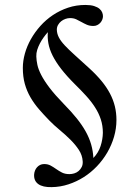

<svg xmlns="http://www.w3.org/2000/svg" viewBox="-20 -684 546 772"><path d="M117.2 17.6Q117.7 9.8 120.6 2.2Q123.5 -5.4 128.7 -11.2Q133.8 -17.1 141.1 -20.8Q148.4 -24.4 157.7 -24.4Q172.4 -24.4 183.6 -18.3Q194.8 -12.2 205.8 -4.4Q216.8 3.4 229.2 9.8Q241.7 16.1 258.8 16.1Q268.6 16.1 278.3 13.2Q288.1 10.3 295.9 3.7Q303.7 -2.9 308.6 -12.7Q313.5 -22.5 312.5 -35.6Q311 -60.1 296.9 -81.5Q282.7 -103 262.7 -122.8Q242.7 -142.6 220 -161.4Q197.3 -180.2 178.7 -199.2Q155.8 -222.7 136.2 -245.4Q116.7 -268.1 102.3 -293Q87.9 -317.9 79.8 -346.7Q71.8 -375.5 71.8 -411.1Q71.8 -439 80.1 -468.8Q88.4 -498.5 104.2 -526.6Q120.1 -554.7 142.3 -579.6Q164.6 -604.5 192.6 -623.3Q220.7 -642.1 253.7 -653.1Q286.6 -664.1 323.2 -664.1Q344.7 -664.1 358.4 -659.7Q372.1 -655.3 379.9 -648.7Q387.7 -642.1 390.9 -634Q394 -626 394 -618.7Q394 -611.8 391.1 -604.7Q388.2 -597.7 383.1 -592Q377.9 -586.4 370.8 -583Q363.8 -579.6 355.5 -579.6Q340.3 -579.6 328.9 -584.7Q317.4 -589.8 307.1 -595.7Q296.9 -601.6 286.4 -606.4Q275.9 -611.3 261.7 -611.3Q252.4 -611.3 242.9 -607.9Q233.4 -604.5 225.8 -598.4Q218.3 -592.3 213.4 -583.7Q208.5 -575.2 208.5 -564.5Q209 -548.3 216.6 -533.7Q224.1 -519 240.2 -501.7Q256.3 -484.4 280.8 -462.4Q305.2 -440.4 339.4 -409.2Q367.7 -383.3 388.2 -358.4Q408.7 -333.5 422.1 -308.1Q435.5 -282.7 441.9 -256.3Q448.2 -230 448.2 -201.7Q448.2 -167.5 438.5 -134Q428.7 -100.6 411.4 -70.8Q394 -41 369.9 -15.6Q345.7 9.8 316.9 28.1Q288.1 46.4 255.4 57.1Q222.7 67.9 188 68.4Q152.3 69.3 134 56.2Q115.7 43 117.2 17.6ZM355.5 -48.8Q376 -70.3 384.5 -96.9Q393.1 -123.5 393.6 -149.9Q393.6 -178.7 385.3 -204.1Q377 -229.5 361.8 -252.9Q346.7 -276.4 325.9 -299.1Q305.2 -321.8 280.8 -345.7Q248 -378.4 226.1 -406.7Q204.1 -435.1 191.4 -460.7Q178.7 -486.3 174.6 -509.5Q170.4 -532.7 172.4 -554.7Q163.6 -544.9 155.3 -533.4Q147 -522 140.4 -509.3Q133.8 -496.6 129.6 -483.4Q125.5 -470.2 126 -457Q126.5 -440.9 130.4 -422.9Q134.3 -404.8 146 -382.1Q157.7 -359.4 179.4 -330.8Q201.2 -302.2 237.3 -265.1Q267.1 -234.9 288.8 -207.8Q310.5 -180.7 325 -154.5Q339.4 -128.4 346.7 -102.5Q354 -76.7 355.5 -48.8Z"/></svg>

Font: VarendraSemibold
Style: Regular
Weight: 600
Designer: Jacob Thomas
Foundry: Bangla Type Foundry
Version: Version 1.008